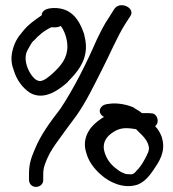

<svg xmlns="http://www.w3.org/2000/svg" viewBox="-20 -703 681 755"><path d="M35 -424C46 -388 69 -357 98 -338C155 -305 216 -353 247 -381V-382C281 -416 318 -458 318 -519C318 -535 315 -551 311 -568C298 -607 276 -655 224 -668C201 -674 145 -676 144 -643C120 -626 92 -608 70 -580C49 -556 36 -535 28 -499C22 -470 26 -447 35 -424ZM99 -525C102 -530 106 -537 112 -543H113C132 -564 151 -581 182 -596C192 -595 207 -594 219 -601C233 -583 245 -550 245 -520C245 -474 219 -444 190 -417C173 -402 157 -387 138 -384C134 -384 131 -385 124 -388C98 -403 65 -467 89 -507ZM121 32C135 32 150 23 150 5V-18C150 -31 152 -44 156 -55C165 -83 181 -112 199 -137C225 -174 252 -210 281 -249C319 -303 350 -368 381 -429C411 -487 441 -559 472 -608L494 -642C511 -673 451 -701 429 -667L407 -632C391 -609 376 -579 360 -546C320 -454 271 -356 218 -276C176 -221 141 -175 116 -114C103 -83 94 -59 94 -19V4C94 19 105 32 121 32ZM579 -257H578C564 -259 551 -258 538 -258C530 -266 517 -272 508 -278V-279C488 -289 452 -298 420 -296L403 -294C397 -293 386 -291 380 -284C366 -270 372 -252 389 -243C381 -239 372 -232 364 -226C329 -200 302 -155 319 -103C328 -68 351 -38 378 -15C407 11 464 42 521 23C548 13 568 -12 583 -34C604 -65 632 -104 618 -157C615 -172 603 -194 590 -207C609 -221 599 -254 579 -257ZM483 -18C478 -18 468 -20 463 -24H462C454 -27 445 -33 433 -43C412 -60 399 -79 391 -105C381 -137 396 -162 416 -177C432 -189 450 -199 476 -199C489 -199 504 -197 515 -195L525 -185C544 -167 565 -146 566 -118L563 -105C552 -79 534 -47 516 -31V-30C505 -19 503 -16 485 -18Z"/></svg>

Font: Stray Cat
Style: BdExt
Weight: 700
Version: Version 1.0